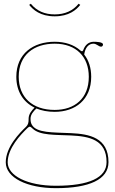

<svg xmlns="http://www.w3.org/2000/svg" viewBox="-20 -740 600 1000"><path d="M265 -665C214.5 -665 172.5 -681.5 140.5 -720.5L132 -714.5C152 -689.5 189.5 -655 265 -655C338.5 -655 377 -688 398 -714.5L389.5 -720.5C359.5 -683.5 317.5 -665 265 -665ZM122.5 -72.5C128 -77.5 131.5 -80 135 -80C139.5 -80 143.5 -76 150 -70C188.5 -33.5 270.5 -38.5 349.5 -34.5C445 -30 535 -12.5 535 104.5C535 185 445 227.5 271.5 227.5C121 227.5 20 174.5 20 105.5C20 31.5 88 -39 122.5 -72.5ZM265 -512.5C377 -512.5 442.5 -444 442.5 -340C442.5 -226.5 368 -167.5 265 -167.5C147.5 -167.5 77.5 -234.5 77.5 -340C77.5 -454.5 157 -512.5 265 -512.5ZM265 -522.5C153.5 -522.5 65 -461 65 -340C65 -265.5 100 -208.5 160 -179.5C145 -164.5 129 -146 129 -121.5V-117.5C129 -102 126.5 -90.5 116.5 -80.5C82 -47.5 10 25 10 105.5C10 185.5 121 240 271.5 240C444.5 240 545 195 545 104.5C545 -24 444 -42 350 -46.5C255.5 -51 169.5 -46.5 145.5 -91C141 -99.5 139 -107.5 139 -121.5C139 -143 153.5 -159.5 169.5 -175C197 -163.5 229 -157.5 265 -157.5C372 -157.5 455 -220.5 455 -340C455 -386 442.5 -425.5 418.5 -456C423.5 -491.5 441.5 -512.5 466.5 -512.5C483.5 -512.5 493.5 -497 506.5 -497C512.5 -497 516.5 -502 516.5 -508.5C516.5 -522 479 -522.5 467.5 -522.5C441.5 -522 423 -505.5 414 -480C412 -475 410 -473 407 -473C404 -473 401 -475 397 -478.5C365 -506.5 319.5 -522.5 265 -522.5Z"/></svg>

Font: Znikomit
Style: Regular
Weight: 100
Designer: gluk
Foundry: gluk
Version: Version 0.55